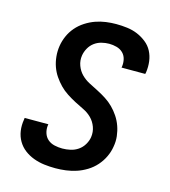

<svg xmlns="http://www.w3.org/2000/svg" viewBox="-111 -832 823 930"><g transform="rotate(15 300.0 -367.5)"><path d="M252 8Q223 8 195.5 4.5Q168 1 142.5 -8.5Q117 -18 96 -34Q75 -50 61.5 -73Q48 -96 44 -123.5Q40 -151 45 -180L46 -189H165L164 -185Q161 -164 167 -145Q173 -126 187 -114Q201 -102 220.5 -97.5Q240 -93 260 -93Q280 -93 300.5 -97.5Q321 -102 338.5 -114Q356 -126 367 -144.5Q378 -163 381 -182Q385 -209 376 -233.5Q367 -258 349.5 -275.5Q332 -293 309 -304Q286 -315 264 -326.5Q242 -338 220.5 -352Q199 -366 182 -383.5Q165 -401 151 -421.5Q137 -442 128.5 -466Q120 -490 117.5 -516.5Q115 -543 119 -569Q123 -595 134 -620Q145 -645 163 -666Q181 -687 205 -702.5Q229 -718 254.5 -727Q280 -736 306 -739.5Q332 -743 357 -743Q385 -743 412.5 -739.5Q440 -736 464 -726Q488 -716 509 -699.5Q530 -683 542 -660Q554 -637 557.5 -610Q561 -583 557 -555L555 -546H436L437 -550Q440 -570 435.5 -588.5Q431 -607 418 -619.5Q405 -632 386.5 -637Q368 -642 349 -642Q330 -642 310.5 -637Q291 -632 275 -620Q259 -608 249 -590Q239 -572 236 -553Q232 -527 241 -502.5Q250 -478 267.5 -460.5Q285 -443 307.5 -431.5Q330 -420 352.5 -408.5Q375 -397 396 -383.5Q417 -370 434.5 -352.5Q452 -335 466 -314Q480 -293 488.5 -269Q497 -245 500 -219Q503 -193 498 -166Q494 -140 482 -114.5Q470 -89 451 -67.5Q432 -46 407.5 -31Q383 -16 357.5 -7.5Q332 1 305 4.5Q278 8 252 8Z"/></g></svg>

Font: Iosevka Extended Oblique
Style: Bold
Weight: 700
Width: 7
Italic angle: -9°
Monospace: yes
Designer: Belleve Invis
Foundry: Belleve Invis
Version: Version 32.5.0; ttfautohint (v1.8.4)